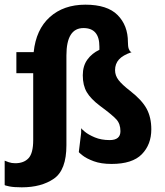

<svg xmlns="http://www.w3.org/2000/svg" viewBox="-70 -691 707 821"><path d="M577 -138Q577 -73 536.5 -31.5Q496 10 407 10Q362 10 331 -1.5Q300 -13 283.5 -26Q267 -39 267 -41L277 -123V-143Q277 -141 292.5 -128Q308 -115 335.5 -103.5Q363 -92 399 -92Q445 -92 445 -130Q445 -161 428 -180Q411 -199 358 -238Q318 -268 301 -297Q284 -326 284 -369Q284 -409 303.5 -436Q323 -463 355 -478V-492Q355 -571 287 -571Q214 -571 214 -454V-70Q214 36 160.5 73Q107 110 23 110Q-11 110 -30.5 106Q-50 102 -50 100V-4Q-46 -2 -33 2.5Q-20 7 -5 7Q32 7 52 -14.5Q72 -36 72 -92V-378H0V-468H74Q84 -565 143 -618Q202 -671 295 -671Q389 -671 433 -626.5Q477 -582 477 -511Q477 -492 480.5 -482.5Q484 -473 488.5 -470Q493 -467 493 -468Q455 -455 438.5 -436.5Q422 -418 422 -391Q422 -368 437 -348.5Q452 -329 487 -302Q537 -263 557 -226Q577 -189 577 -138Z"/></svg>

Font: Red Rose Bold
Style: Regular
Weight: 700
Designer: jaikishan Patel
Version: Version 1.000